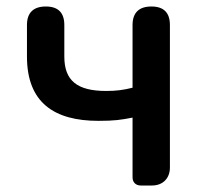

<svg xmlns="http://www.w3.org/2000/svg" viewBox="-20 -571 630 591"><path d="M503 -275V-494C503 -532 484 -551 446 -551C408 -551 388 -532 388 -494V-301C360 -294 338 -291 307 -291C217 -291 178 -323 178 -397V-494C178 -532 159 -551 121 -551C83 -551 63 -532 63 -494V-397C63 -255 147 -199 283 -199C332 -199 352 -202 388 -209V-25C388 -10 398 0 413 0H445H448C481 0 503 -22 503 -55Z"/></svg>

Font: GenSenRounded2 TW M
Style: Regular
Weight: 500
Version: Version 2.100;PS 2.1;hotconv 16.6.51;makeotf.lib2.5.65220 DE